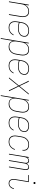

<svg xmlns="http://www.w3.org/2000/svg" viewBox="2024 -2761 952 5040"><g transform="rotate(90 2500.0 -241.0)"><path d="M16 0 102 -520H122L105 -421Q117 -445 136.5 -466.5Q156 -488 179 -502Q202 -516 228.5 -522Q255 -528 281 -528Q308 -528 333 -521Q358 -514 377.5 -498.5Q397 -483 408.5 -460.5Q420 -438 424.5 -412.5Q429 -387 428 -360.5Q427 -334 423 -307L372 0H352L403 -310Q407 -334 408.5 -358Q410 -382 406 -405Q402 -428 391.5 -448.5Q381 -469 364 -483Q347 -497 324 -503.5Q301 -510 277 -510Q255 -510 231.5 -505Q208 -500 187.5 -488Q167 -476 149.5 -458.5Q132 -441 120 -420Q108 -399 101 -376.5Q94 -354 91 -331L36 0Z M705 8Q677 8 650 2Q623 -4 601.5 -18.5Q580 -33 565 -55Q550 -77 543.5 -103Q537 -129 537.5 -157Q538 -185 543 -213L563 -333Q567 -359 575 -384Q583 -409 597.5 -432Q612 -455 632 -474.5Q652 -494 676 -506Q700 -518 726.5 -523Q753 -528 778 -528Q801 -528 823 -525.5Q845 -523 865.5 -515.5Q886 -508 903.5 -495Q921 -482 931 -463.5Q941 -445 943.5 -423Q946 -401 942 -378Q939 -356 928.5 -334Q918 -312 900.5 -295Q883 -278 861 -266.5Q839 -255 816.5 -248.5Q794 -242 771 -240Q748 -238 725 -238Q685 -238 646 -243Q607 -248 571 -261L562 -210Q558 -185 557.5 -159.5Q557 -134 562.5 -110.5Q568 -87 581 -67Q594 -47 613.5 -34Q633 -21 657 -15.5Q681 -10 707 -10Q734 -10 762 -16.5Q790 -23 814.5 -38.5Q839 -54 858.5 -76.5Q878 -99 890 -124L907 -116Q892 -88 871 -63.5Q850 -39 823 -22.5Q796 -6 765.5 1Q735 8 705 8ZM725 -256Q746 -256 767 -258Q788 -260 808.5 -265.5Q829 -271 848.5 -281Q868 -291 884.5 -306Q901 -321 910 -340.5Q919 -360 923 -381Q926 -401 924 -420.5Q922 -440 912.5 -455.5Q903 -471 887.5 -482Q872 -493 854.5 -499Q837 -505 817.5 -507.5Q798 -510 778 -510Q755 -510 731.5 -505.5Q708 -501 686 -489.5Q664 -478 645.5 -460Q627 -442 614 -421Q601 -400 593.5 -377Q586 -354 582 -330L574 -279Q609 -266 647.5 -261Q686 -256 725 -256Z M980 215 1102 -520H1122L1105 -420Q1118 -445 1137.5 -466.5Q1157 -488 1181 -502Q1205 -516 1232 -522Q1259 -528 1285 -528Q1312 -528 1337.5 -521.5Q1363 -515 1383 -499.5Q1403 -484 1414.5 -461.5Q1426 -439 1431.5 -413.5Q1437 -388 1436 -361Q1435 -334 1431 -307L1411 -187Q1407 -162 1399 -137.5Q1391 -113 1378 -90Q1365 -67 1345.5 -47.5Q1326 -28 1302.5 -15Q1279 -2 1253.5 3Q1228 8 1203 8Q1175 8 1148.5 0.5Q1122 -7 1102.5 -24Q1083 -41 1070.5 -65Q1058 -89 1055 -116L1000 215ZM1200 -10Q1223 -10 1246.5 -15Q1270 -20 1291.5 -31.5Q1313 -43 1331 -61Q1349 -79 1361.5 -100Q1374 -121 1380.5 -144Q1387 -167 1391 -190L1411 -310Q1415 -334 1416 -358.5Q1417 -383 1413 -406Q1409 -429 1398 -449Q1387 -469 1369.5 -483.5Q1352 -498 1329 -504Q1306 -510 1281 -510Q1258 -510 1235 -505.5Q1212 -501 1190.5 -489Q1169 -477 1151 -459.5Q1133 -442 1120.5 -421Q1108 -400 1101 -377Q1094 -354 1091 -331L1071 -211Q1067 -187 1066 -162.5Q1065 -138 1069 -115Q1073 -92 1083.5 -71.5Q1094 -51 1111.5 -36.5Q1129 -22 1152 -16Q1175 -10 1200 -10Z M1705 8Q1677 8 1650 2Q1623 -4 1601.5 -18.5Q1580 -33 1565 -55Q1550 -77 1543.5 -103Q1537 -129 1537.5 -157Q1538 -185 1543 -213L1563 -333Q1567 -359 1575 -384Q1583 -409 1597.5 -432Q1612 -455 1632 -474.5Q1652 -494 1676 -506Q1700 -518 1726.5 -523Q1753 -528 1778 -528Q1801 -528 1823 -525.5Q1845 -523 1865.5 -515.5Q1886 -508 1903.5 -495Q1921 -482 1931 -463.5Q1941 -445 1943.5 -423Q1946 -401 1942 -378Q1939 -356 1928.5 -334Q1918 -312 1900.5 -295Q1883 -278 1861 -266.5Q1839 -255 1816.5 -248.5Q1794 -242 1771 -240Q1748 -238 1725 -238Q1685 -238 1646 -243Q1607 -248 1571 -261L1562 -210Q1558 -185 1557.5 -159.5Q1557 -134 1562.5 -110.5Q1568 -87 1581 -67Q1594 -47 1613.5 -34Q1633 -21 1657 -15.5Q1681 -10 1707 -10Q1734 -10 1762 -16.5Q1790 -23 1814.5 -38.5Q1839 -54 1858.5 -76.5Q1878 -99 1890 -124L1907 -116Q1892 -88 1871 -63.5Q1850 -39 1823 -22.5Q1796 -6 1765.5 1Q1735 8 1705 8ZM1725 -256Q1746 -256 1767 -258Q1788 -260 1808.5 -265.5Q1829 -271 1848.5 -281Q1868 -291 1884.5 -306Q1901 -321 1910 -340.5Q1919 -360 1923 -381Q1926 -401 1924 -420.5Q1922 -440 1912.5 -455.5Q1903 -471 1887.5 -482Q1872 -493 1854.5 -499Q1837 -505 1817.5 -507.5Q1798 -510 1778 -510Q1755 -510 1731.5 -505.5Q1708 -501 1686 -489.5Q1664 -478 1645.5 -460Q1627 -442 1614 -421Q1601 -400 1593.5 -377Q1586 -354 1582 -330L1574 -279Q1609 -266 1647.5 -261Q1686 -256 1725 -256Z M2013 0 2226 -261 2099 -520H2123L2239 -277L2437 -520H2461L2248 -259L2375 0H2351L2235 -243L2037 0Z M2480 215 2602 -520H2622L2605 -420Q2618 -445 2637.5 -466.5Q2657 -488 2681 -502Q2705 -516 2732 -522Q2759 -528 2785 -528Q2812 -528 2837.5 -521.5Q2863 -515 2883 -499.5Q2903 -484 2914.5 -461.5Q2926 -439 2931.5 -413.5Q2937 -388 2936 -361Q2935 -334 2931 -307L2911 -187Q2907 -162 2899 -137.5Q2891 -113 2878 -90Q2865 -67 2845.5 -47.5Q2826 -28 2802.5 -15Q2779 -2 2753.5 3Q2728 8 2703 8Q2675 8 2648.5 0.5Q2622 -7 2602.5 -24Q2583 -41 2570.5 -65Q2558 -89 2555 -116L2500 215ZM2700 -10Q2723 -10 2746.5 -15Q2770 -20 2791.5 -31.5Q2813 -43 2831 -61Q2849 -79 2861.5 -100Q2874 -121 2880.5 -144Q2887 -167 2891 -190L2911 -310Q2915 -334 2916 -358.5Q2917 -383 2913 -406Q2909 -429 2898 -449Q2887 -469 2869.5 -483.5Q2852 -498 2829 -504Q2806 -510 2781 -510Q2758 -510 2735 -505.5Q2712 -501 2690.5 -489Q2669 -477 2651 -459.5Q2633 -442 2620.5 -421Q2608 -400 2601 -377Q2594 -354 2591 -331L2571 -211Q2567 -187 2566 -162.5Q2565 -138 2569 -115Q2573 -92 2583.5 -71.5Q2594 -51 2611.5 -36.5Q2629 -22 2652 -16Q2675 -10 2700 -10Z M3205 8Q3177 8 3150 2Q3123 -4 3101.5 -18.5Q3080 -33 3065 -55Q3050 -77 3043.5 -103Q3037 -129 3037.5 -157Q3038 -185 3043 -213L3063 -333Q3067 -359 3075 -384Q3083 -409 3097.5 -432Q3112 -455 3132 -474.5Q3152 -494 3176 -506Q3200 -518 3226.5 -523Q3253 -528 3278 -528Q3301 -528 3323 -525.5Q3345 -523 3365.5 -515.5Q3386 -508 3403.5 -495Q3421 -482 3431 -463.5Q3441 -445 3443.5 -423Q3446 -401 3442 -378Q3439 -356 3428.5 -334Q3418 -312 3400.5 -295Q3383 -278 3361 -266.5Q3339 -255 3316.5 -248.5Q3294 -242 3271 -240Q3248 -238 3225 -238Q3185 -238 3146 -243Q3107 -248 3071 -261L3062 -210Q3058 -185 3057.5 -159.5Q3057 -134 3062.5 -110.5Q3068 -87 3081 -67Q3094 -47 3113.5 -34Q3133 -21 3157 -15.5Q3181 -10 3207 -10Q3234 -10 3262 -16.5Q3290 -23 3314.5 -38.5Q3339 -54 3358.5 -76.5Q3378 -99 3390 -124L3407 -116Q3392 -88 3371 -63.5Q3350 -39 3323 -22.5Q3296 -6 3265.5 1Q3235 8 3205 8ZM3225 -256Q3246 -256 3267 -258Q3288 -260 3308.5 -265.5Q3329 -271 3348.5 -281Q3368 -291 3384.5 -306Q3401 -321 3410 -340.5Q3419 -360 3423 -381Q3426 -401 3424 -420.5Q3422 -440 3412.5 -455.5Q3403 -471 3387.5 -482Q3372 -493 3354.5 -499Q3337 -505 3317.5 -507.5Q3298 -510 3278 -510Q3255 -510 3231.5 -505.5Q3208 -501 3186 -489.5Q3164 -478 3145.5 -460Q3127 -442 3114 -421Q3101 -400 3093.5 -377Q3086 -354 3082 -330L3074 -279Q3109 -266 3147.5 -261Q3186 -256 3225 -256Z M3701 8Q3673 8 3646.5 2Q3620 -4 3598.5 -19Q3577 -34 3563.5 -56Q3550 -78 3543.5 -104Q3537 -130 3537.5 -157.5Q3538 -185 3543 -213L3563 -333Q3567 -358 3575 -383Q3583 -408 3597 -431.5Q3611 -455 3631 -474Q3651 -493 3674.5 -505.5Q3698 -518 3724 -523Q3750 -528 3776 -528Q3799 -528 3822 -524.5Q3845 -521 3865 -511Q3885 -501 3900.5 -485.5Q3916 -470 3924.5 -449.5Q3933 -429 3935 -406Q3937 -383 3933 -359L3932 -355H3913L3914 -359Q3919 -390 3912 -420.5Q3905 -451 3885 -472Q3865 -493 3835.5 -501.5Q3806 -510 3774 -510Q3751 -510 3728 -505.5Q3705 -501 3683 -489Q3661 -477 3643 -459Q3625 -441 3612.5 -420Q3600 -399 3593 -376Q3586 -353 3582 -330L3562 -210Q3558 -185 3557 -160Q3556 -135 3561.5 -112Q3567 -89 3579.5 -68.5Q3592 -48 3611 -34.5Q3630 -21 3653.5 -15.5Q3677 -10 3702 -10Q3733 -10 3765 -19.5Q3797 -29 3822.5 -49.5Q3848 -70 3866.5 -98.5Q3885 -127 3895 -157L3913 -151Q3901 -118 3881 -87.5Q3861 -57 3832.5 -34.5Q3804 -12 3769 -2Q3734 8 3701 8Z M4016 0 4102 -520H4122L4115 -478Q4122 -489 4131 -499Q4140 -509 4151.5 -515.5Q4163 -522 4175.5 -525Q4188 -528 4200 -528Q4215 -528 4229 -523.5Q4243 -519 4252.5 -510Q4262 -501 4267 -488Q4272 -475 4274 -461Q4280 -475 4289.5 -488Q4299 -501 4312 -510Q4325 -519 4339.5 -523.5Q4354 -528 4369 -528Q4389 -528 4407 -518.5Q4425 -509 4433.5 -491.5Q4442 -474 4442.5 -453Q4443 -432 4440 -412L4372 0H4352L4420 -415Q4423 -432 4423 -449Q4423 -466 4415.5 -480Q4408 -494 4393.5 -502Q4379 -510 4362 -510Q4345 -510 4327 -501Q4309 -492 4297.5 -477Q4286 -462 4280 -444Q4274 -426 4271 -408L4204 0H4184L4252 -415Q4255 -432 4255 -449Q4255 -466 4247.5 -480Q4240 -494 4225.5 -502Q4211 -510 4194 -510Q4176 -510 4158.5 -501Q4141 -492 4129.5 -477Q4118 -462 4112 -444Q4106 -426 4103 -408L4036 0Z M4791 8Q4770 8 4750 2Q4730 -4 4716 -17Q4702 -30 4693.5 -48Q4685 -66 4681 -86.5Q4677 -107 4678.5 -128Q4680 -149 4684 -171L4739 -502H4575V-520H4761L4703 -168Q4699 -149 4698 -130.5Q4697 -112 4699.5 -94.5Q4702 -77 4709 -61Q4716 -45 4728 -33Q4740 -21 4757 -15.5Q4774 -10 4793 -10Q4816 -10 4839.5 -19.5Q4863 -29 4880 -47Q4897 -65 4908.5 -87Q4920 -109 4927 -132L4944 -127Q4936 -101 4923 -76Q4910 -51 4890 -31.5Q4870 -12 4843.5 -2Q4817 8 4791 8ZM4783 -644Q4777 -644 4771.5 -646Q4766 -648 4762 -652.5Q4758 -657 4757.5 -663.5Q4757 -670 4758 -676Q4758 -681 4760.5 -685Q4763 -689 4767 -691.5Q4771 -694 4775 -695.5Q4779 -697 4784 -697Q4790 -697 4795.5 -694.5Q4801 -692 4805 -687.5Q4809 -683 4810 -676.5Q4811 -670 4810 -664Q4809 -659 4806.5 -655Q4804 -651 4800.5 -648.5Q4797 -646 4792.5 -645Q4788 -644 4783 -644Z"/></g></svg>

Font: Iosevka Thin
Style: Italic
Weight: 100
Italic angle: -9°
Monospace: yes
Designer: Belleve Invis
Foundry: Belleve Invis
Version: Version 32.5.0; ttfautohint (v1.8.4)